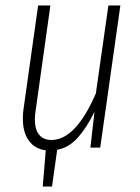

<svg xmlns="http://www.w3.org/2000/svg" viewBox="-20 -542 513 705"><path d="M422 -522 348 0H312L327 -132Q299 -74 266 -37Q233 0 190 8L171 143H137L148 10Q108 5 86 -25.5Q64 -56 64 -105Q64 -127 66 -139L120 -522H165L111 -137Q108 -119 108 -104Q108 -66 124 -47Q140 -28 169 -28Q258 -28 332 -199L378 -522Z"/></svg>

Font: Fira Sans Extra Condensed ExtraLight
Style: Italic
Weight: 275
Width: 3
Italic angle: -8°
Designer: Carrois Corporate & Edenspiekermann AG
Foundry: Carrois Corporate GbR & Edenspiekermann AG
Version: Version 4.203